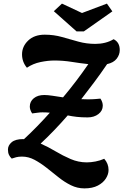

<svg xmlns="http://www.w3.org/2000/svg" viewBox="-20 -891 683 1063"><path d="M447 152Q408 152 372.5 134.5Q337 117 304 90.5Q271 64 238 38Q205 12 171.5 -6Q138 -24 102 -24Q83 -24 69.5 -20.5Q56 -17 45 -13Q35 -22 29.5 -34Q24 -46 24 -63Q24 -86 44.5 -103.5Q65 -121 109 -121Q111 -121 112 -120Q149 -154 185 -191Q221 -228 256 -267Q236 -269 215 -269Q203 -269 188.5 -267Q174 -265 158 -263Q145 -283 145 -301Q145 -329 167 -347Q189 -365 225 -365Q243 -365 270 -361Q297 -357 329 -352Q366 -396 401 -442Q436 -488 469 -536Q423 -541 376.5 -548.5Q330 -556 281 -556Q246 -556 204.5 -547.5Q163 -539 129 -516Q102 -548 102 -590Q102 -634 136 -666.5Q170 -699 228 -699Q278 -699 323.5 -686Q369 -673 414 -660.5Q459 -648 508 -648Q536 -648 562 -654.5Q588 -661 609 -674Q643 -657 643 -614Q643 -588 626 -566Q609 -544 573 -536Q537 -483 501 -435Q465 -387 430 -342Q449 -341 467 -341Q491 -341 507.5 -342.5Q524 -344 536 -345Q549 -326 549 -306Q549 -278 525 -259.5Q501 -241 465 -241Q431 -241 405 -244Q379 -247 355 -252Q281 -167 205 -96Q246 -78 287 -53.5Q328 -29 371 -10.5Q414 8 461 8Q483 8 509 3Q535 -2 557 -12Q581 15 581 50Q581 74 566 97.5Q551 121 521.5 136.5Q492 152 447 152ZM404 -717 278 -829 323 -871 434 -819 572 -871 602 -828 444 -717Z"/></svg>

Font: Sansita Swashed SemiBold
Style: Regular
Weight: 600
Designer: Pablo Cosgaya
Foundry: Omnibus-Type
Version: Version 1.003; ttfautohint (v1.8.3)